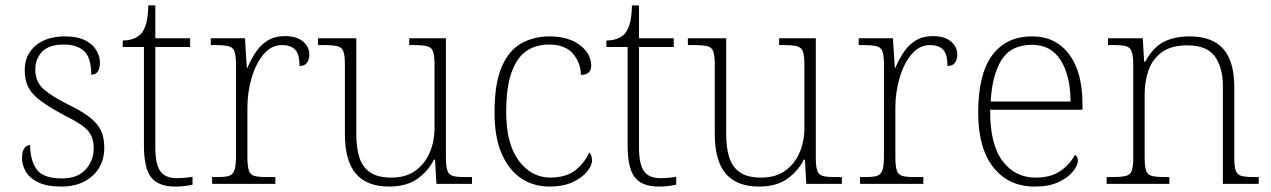

<svg xmlns="http://www.w3.org/2000/svg" viewBox="-20 -677 4682 707"><path d="M207 10Q152 10 120 -6Q88 -22 74.5 -46Q61 -70 61 -95Q61 -120 70 -131.5Q79 -143 91 -143Q91 -87 115 -53.5Q139 -20 208 -20Q266 -20 295.5 -53Q325 -86 325 -131Q325 -155 317.5 -174Q310 -193 288 -210.5Q266 -228 223 -249Q167 -279 133.5 -303Q100 -327 85.5 -353.5Q71 -380 71 -418Q71 -475 111 -509Q151 -543 220 -543Q265 -543 293.5 -528.5Q322 -514 335 -491.5Q348 -469 348 -447Q348 -402 316 -402Q316 -464 290 -488.5Q264 -513 215 -513Q161 -513 135.5 -487Q110 -461 110 -421Q110 -375 142 -347.5Q174 -320 237 -289Q288 -264 315.5 -241Q343 -218 353.5 -192.5Q364 -167 364 -134Q364 -68 320 -29Q276 10 207 10Z M625 10Q563 10 536.5 -24Q510 -58 510 -142V-504H432V-528Q474 -528 498 -551Q509 -562 517 -586.5Q525 -611 526 -657H552V-536H680V-504H552V-134Q552 -72 570.5 -46.5Q589 -21 630 -21Q660 -21 689 -26V3Q658 10 625 10Z M761 0V-25H779Q807 -25 822 -29Q837 -33 843 -49.5Q849 -66 849 -101V-439Q849 -472 843.5 -487.5Q838 -503 821 -507Q804 -511 771 -511H756V-536H882L889 -427H891Q903 -456 920.5 -483Q938 -510 964.5 -527Q991 -544 1030 -544Q1072 -544 1095.5 -524.5Q1119 -505 1119 -475Q1119 -458 1110.5 -446Q1102 -434 1083 -434Q1083 -477 1067 -494Q1051 -511 1018 -511Q979 -511 950.5 -477Q922 -443 906.5 -390Q891 -337 891 -280V-100Q891 -65 896.5 -49Q902 -33 917.5 -29Q933 -25 961 -25H994V0Z M1413 10Q1331 10 1290.5 -37.5Q1250 -85 1250 -184V-439Q1250 -472 1244.5 -487.5Q1239 -503 1222 -507Q1205 -511 1172 -511H1151V-536H1292V-183Q1292 -136 1302.5 -100Q1313 -64 1341 -43.5Q1369 -23 1421 -23Q1474 -23 1509 -48Q1544 -73 1562 -114.5Q1580 -156 1580 -205V-438Q1580 -472 1574.5 -487.5Q1569 -503 1552 -507Q1535 -511 1502 -511H1487V-536H1622V-97Q1622 -64 1627.5 -48.5Q1633 -33 1648 -29Q1663 -25 1692 -25H1718V0H1587L1582 -89H1578Q1556 -46 1516 -18Q1476 10 1413 10Z M2003 10Q1946 10 1900.5 -19.5Q1855 -49 1828 -109.5Q1801 -170 1801 -263Q1801 -370 1827.5 -431Q1854 -492 1900 -517.5Q1946 -543 2004 -543Q2072 -543 2114.5 -511.5Q2157 -480 2157 -435Q2157 -402 2119 -401Q2119 -444 2090.5 -478.5Q2062 -513 2001 -513Q1954 -513 1919 -489.5Q1884 -466 1864 -411.5Q1844 -357 1844 -264Q1844 -147 1890.5 -85Q1937 -23 2007 -23Q2067 -24 2100 -51Q2133 -78 2150 -116Q2160 -105 2160 -86Q2160 -68 2142 -45.5Q2124 -23 2089 -6.5Q2054 10 2003 10Z M2406 10Q2344 10 2317.5 -24Q2291 -58 2291 -142V-504H2213V-528Q2255 -528 2279 -551Q2290 -562 2298 -586.5Q2306 -611 2307 -657H2333V-536H2461V-504H2333V-134Q2333 -72 2351.5 -46.5Q2370 -21 2411 -21Q2441 -21 2470 -26V3Q2439 10 2406 10Z M2775 10Q2693 10 2652.5 -37.5Q2612 -85 2612 -184V-439Q2612 -472 2606.5 -487.5Q2601 -503 2584 -507Q2567 -511 2534 -511H2513V-536H2654V-183Q2654 -136 2664.5 -100Q2675 -64 2703 -43.5Q2731 -23 2783 -23Q2836 -23 2871 -48Q2906 -73 2924 -114.5Q2942 -156 2942 -205V-438Q2942 -472 2936.5 -487.5Q2931 -503 2914 -507Q2897 -511 2864 -511H2849V-536H2984V-97Q2984 -64 2989.5 -48.5Q2995 -33 3010 -29Q3025 -25 3054 -25H3080V0H2949L2944 -89H2940Q2918 -46 2878 -18Q2838 10 2775 10Z M3147 0V-25H3165Q3193 -25 3208 -29Q3223 -33 3229 -49.5Q3235 -66 3235 -101V-439Q3235 -472 3229.5 -487.5Q3224 -503 3207 -507Q3190 -511 3157 -511H3142V-536H3268L3275 -427H3277Q3289 -456 3306.5 -483Q3324 -510 3350.5 -527Q3377 -544 3416 -544Q3458 -544 3481.5 -524.5Q3505 -505 3505 -475Q3505 -458 3496.5 -446Q3488 -434 3469 -434Q3469 -477 3453 -494Q3437 -511 3404 -511Q3365 -511 3336.5 -477Q3308 -443 3292.5 -390Q3277 -337 3277 -280V-100Q3277 -65 3282.5 -49Q3288 -33 3303.5 -29Q3319 -25 3347 -25H3380V0Z M3790 10Q3694 10 3638 -60.5Q3582 -131 3582 -262Q3582 -404 3633.5 -473.5Q3685 -543 3781 -543Q3867 -543 3916.5 -477.5Q3966 -412 3966 -294V-273H3626Q3625 -147 3671 -85Q3717 -23 3794 -23Q3850 -23 3885.5 -48Q3921 -73 3938 -107Q3949 -101 3949 -86Q3949 -68 3931 -45.5Q3913 -23 3878 -6.5Q3843 10 3790 10ZM3922 -303Q3922 -396 3886.5 -454Q3851 -512 3780 -512Q3702 -512 3667.5 -455.5Q3633 -399 3628 -303Z M4055 0V-25H4075Q4108 -25 4125 -29Q4142 -33 4147.5 -48.5Q4153 -64 4153 -98V-439Q4153 -472 4147 -487.5Q4141 -503 4126 -507Q4111 -511 4083 -511H4060V-536H4188L4193 -450H4197Q4227 -504 4266.5 -523.5Q4306 -543 4360 -543Q4444 -543 4484.5 -497Q4525 -451 4525 -356V-98Q4525 -64 4530.5 -48.5Q4536 -33 4552 -29Q4568 -25 4602 -25H4615V0H4483V-361Q4483 -427 4454 -468.5Q4425 -510 4352 -510Q4291 -510 4256.5 -483.5Q4222 -457 4208.5 -416Q4195 -375 4195 -331V-97Q4195 -63 4200.5 -48Q4206 -33 4222.5 -29Q4239 -25 4272 -25H4286V0Z"/></svg>

Font: Noto Serif Tamil ExtraLight
Style: Italic
Weight: 200
Italic angle: -12°
Designer: Indian Type Foundry, Tom Grace, and the Monotype Design Team
Foundry: Monotype Imaging Inc.
Version: Version 2.003; ttfautohint (v1.8.4.7-5d5b)